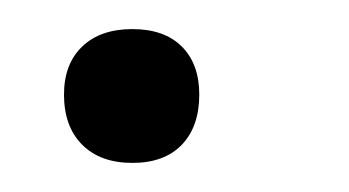

<svg xmlns="http://www.w3.org/2000/svg" viewBox="-20 -102 240 132"><path d="M24 -37Q24 -58 36.5 -70Q49 -82 71 -82Q93 -82 105 -70Q117 -58 117 -37Q117 -15 105 -2.5Q93 10 71 10Q49 10 36.5 -2.5Q24 -15 24 -37Z"/></svg>

Font: Cormorant Infant Medium
Style: Italic
Weight: 500
Italic angle: -10°
Designer: Christian Thalmann (Catharsis Fonts)
Foundry: Catharsis Fonts
Version: Version 4.000